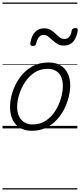

<svg xmlns="http://www.w3.org/2000/svg" viewBox="-20 -1011 633 1512"><path d="M231 19Q175 19 136.5 -4.5Q98 -28 78.5 -70.5Q59 -113 59 -168Q59 -223 78 -284Q97 -345 135 -398.5Q173 -452 230 -485.5Q287 -519 363 -519Q418 -519 455.5 -496.5Q493 -474 513 -433.5Q533 -393 533 -339Q533 -298 521.5 -249.5Q510 -201 486.5 -153.5Q463 -106 426.5 -67Q390 -28 341.5 -4.5Q293 19 231 19ZM237 -31Q297 -31 341.5 -61Q386 -91 415.5 -138Q445 -185 460 -237.5Q475 -290 475 -334Q475 -376 461.5 -406Q448 -436 421 -452.5Q394 -469 355 -469Q297 -469 252.5 -440Q208 -411 177.5 -364.5Q147 -318 131 -266.5Q115 -215 115 -170Q115 -128 129.5 -96.5Q144 -65 171 -48Q198 -31 237 -31ZM238 -649Q214 -649 219 -671Q227 -727 255 -757.5Q283 -788 327 -788Q358 -788 379.5 -775Q401 -762 417.5 -745.5Q434 -729 450.5 -716.5Q467 -704 489 -704Q509 -704 524.5 -720.5Q540 -737 544 -769Q549 -790 573 -790Q585 -790 589.5 -785.5Q594 -781 592 -769Q583 -712 555.5 -682Q528 -652 483 -652Q453 -652 432 -665Q411 -678 394 -694Q377 -710 360 -723Q343 -736 321 -736Q302 -736 287 -719Q272 -702 265 -668Q263 -658 256.5 -653.5Q250 -649 238 -649ZM0 471H589V481H0ZM0 -20H589V0H0ZM0 -505H589V-500H0ZM0 -991H589V-981H0Z"/></svg>

Font: Playwrite IE Guides
Style: Regular
Weight: 400
Designer: Veronika Burian, José Scaglione
Foundry: TypeTogether
Version: Version 1.003